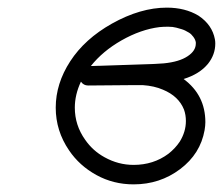

<svg xmlns="http://www.w3.org/2000/svg" viewBox="-20 -476 587 503"><path d="M518 -156Q518 -147 516 -135Q505 -73 452 -33Q399 7 330 7Q277 7 232.5 -17.5Q188 -42 161 -82Q126 -133 126 -194Q126 -257 164 -315.5Q202 -374 273 -414Q348 -456 417 -456Q465 -456 500 -435Q536 -411 543 -373Q544 -368 544 -362Q544 -333 525 -309Q503 -282 461 -269Q518 -227 518 -156ZM192 -262Q176 -228 176 -194Q176 -148 203 -110Q223 -81 254 -64Q290 -44 330 -44Q382 -44 421 -73Q439 -87 451 -105Q467 -131 467 -159Q467 -175 462 -189Q448 -224 407 -241Q384 -251 354 -253Q340 -253 329.5 -253Q319 -253 211 -252Q199 -252 192 -262ZM398 -405Q349 -399 298 -370Q249 -342 218 -303Q375 -308 385 -308.5Q395 -309 409 -310Q450 -314 472 -329Q493 -343 493 -362V-365Q492 -372 486.5 -379.5Q481 -387 475 -390.5Q469 -394 465 -396Q461 -398 456 -399.5Q451 -401 442 -403.5Q433 -406 420.5 -406Q408 -406 398 -405Z"/></svg>

Font: TT2020Base
Style: Italic
Weight: 400
Italic angle: -15°
Version: Version 0.2.000